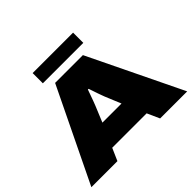

<svg xmlns="http://www.w3.org/2000/svg" viewBox="-188 -1088 1329 1329"><g transform="rotate(-45 477.0 -423.0)"><path d="M8 0 341 -688H613L946 0H681L640 -91H303L263 0ZM378 -262H565L517 -378Q514 -386 509 -399.5Q504 -413 498 -430Q492 -447 486.5 -464Q481 -481 476 -495H469Q463 -478 455 -456Q447 -434 439.5 -413Q432 -392 426 -378ZM279 -746V-846H675V-746Z"/></g></svg>

Font: Archivo Expanded Black
Style: Regular
Weight: 900
Width: 7
Designer: Hector Gatti
Foundry: Omnibus-Type
Version: Version 2.001